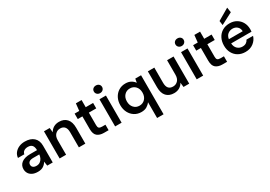

<svg xmlns="http://www.w3.org/2000/svg" viewBox="23 -1809 4332 3086"><g transform="rotate(-30 2188.5 -266.5)"><path d="M235 12Q173 12 132 -9Q91 -30 71 -64.5Q51 -99 51 -141Q51 -212 106 -255Q161 -298 267 -298H393Q393 -358 368 -387.5Q343 -417 289 -417Q248 -417 219 -398.5Q190 -380 183 -342H65Q70 -396 101 -434.5Q132 -473 180.5 -494.5Q229 -516 289 -516Q395 -516 454 -462Q513 -408 513 -312V0H411L399 -81Q377 -41 337.5 -14.5Q298 12 235 12ZM262 -83Q300 -83 327.5 -101.5Q355 -120 371 -151Q387 -182 390 -218V-220H279Q225 -220 201.5 -200.5Q178 -181 178 -150Q178 -118 200.5 -100.5Q223 -83 262 -83Z M641 0V-504H747L756 -420Q779 -464 822 -490Q865 -516 924 -516Q1015 -516 1066.5 -459.5Q1118 -403 1118 -294V0H998V-283Q998 -346 970 -380Q942 -414 887 -414Q833 -414 797 -376Q761 -338 761 -269V0Z M1464 0Q1387 0 1341.5 -37Q1296 -74 1296 -169V-403H1210V-504H1296L1310 -637H1416V-504H1553V-403H1416V-169Q1416 -131 1432 -116.5Q1448 -102 1488 -102H1550V0Z M1731 -584Q1698 -584 1676.5 -604.5Q1655 -625 1655 -655Q1655 -686 1676.5 -705.5Q1698 -725 1731 -725Q1764 -725 1785.5 -705.5Q1807 -686 1807 -655Q1807 -625 1785.5 -604.5Q1764 -584 1731 -584ZM1671 0V-504H1791V0Z M2323 220V-73Q2298 -37 2257 -12.5Q2216 12 2156 12Q2085 12 2030 -22.5Q1975 -57 1944 -116.5Q1913 -176 1913 -252Q1913 -328 1944 -387.5Q1975 -447 2030 -481.5Q2085 -516 2156 -516Q2215 -516 2256.5 -493Q2298 -470 2323 -433L2336 -504H2443V220ZM2179 -92Q2243 -92 2283.5 -136.5Q2324 -181 2324 -252Q2324 -323 2283.5 -367Q2243 -411 2179 -411Q2116 -411 2075.5 -367Q2035 -323 2035 -252Q2035 -181 2075.5 -136.5Q2116 -92 2179 -92Z M2763 12Q2672 12 2620.5 -43.5Q2569 -99 2569 -209V-504H2689V-221Q2689 -89 2800 -89Q2854 -89 2890 -127Q2926 -165 2926 -235V-504H3046V0H2940L2931 -84Q2908 -40 2864.5 -14Q2821 12 2763 12Z M3245 -584Q3212 -584 3190.5 -604.5Q3169 -625 3169 -655Q3169 -686 3190.5 -705.5Q3212 -725 3245 -725Q3278 -725 3299.5 -705.5Q3321 -686 3321 -655Q3321 -625 3299.5 -604.5Q3278 -584 3245 -584ZM3185 0V-504H3305V0Z M3663 0Q3586 0 3540.5 -37Q3495 -74 3495 -169V-403H3409V-504H3495L3509 -637H3615V-504H3752V-403H3615V-169Q3615 -131 3631 -116.5Q3647 -102 3687 -102H3749V0Z M4088 12Q4013 12 3956 -20.5Q3899 -53 3867 -112Q3835 -171 3835 -248Q3835 -327 3866.5 -387.5Q3898 -448 3955.5 -482Q4013 -516 4089 -516Q4163 -516 4218 -483Q4273 -450 4303 -394.5Q4333 -339 4333 -270Q4333 -260 4332.5 -248Q4332 -236 4331 -223H3953Q3957 -158 3995 -122.5Q4033 -87 4087 -87Q4129 -87 4156.5 -105Q4184 -123 4197 -153H4319Q4298 -82 4237 -35Q4176 12 4088 12ZM4088 -418Q4039 -418 4001.5 -388.5Q3964 -359 3955 -300H4212Q4210 -355 4175 -386.5Q4140 -418 4088 -418ZM3982 -547 3971 -628 4185 -753 4199 -660Z"/></g></svg>

Font: DM Sans SemiBold
Style: Regular
Weight: 600
Designer: Colophon Foundry, Jonny Pinhorn
Foundry: Colophon Foundry
Version: Version 4.004; ttfautohint (v1.8.4.7-5d5b)